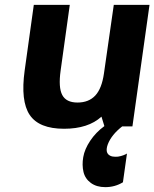

<svg xmlns="http://www.w3.org/2000/svg" viewBox="-20 -520 635 790"><path d="M409.2 -1V-2L397.5 -40Q342.8 9.8 243.7 9.8Q140.6 9.8 102.3 -47.1Q64 -104 81.5 -230L119.1 -500H267.1L229.5 -230Q219.7 -160.2 236.1 -129.2Q252.4 -98.1 298.8 -98.1Q345.2 -98.1 372.1 -127Q398.9 -155.8 407.7 -217.8L448.2 -500H595.2L524.9 0H482.9Q439 34.2 423.8 73.2Q410.2 109.9 434.1 121.1Q442.4 125 454.6 125Q465.3 125.5 477.3 122.1Q489.3 118.7 496.1 115.2L502.4 111.8L485.8 230Q453.1 250 413.1 250Q377.4 250 353.8 232.7Q330.1 215.3 323.5 187.3Q316.9 159.2 322.5 126.5Q328.1 93.8 351.1 59.3Q374 24.9 409.2 -1Z"/></svg>

Font: Fivo Sans
Style: Italic
Weight: 700
Designer: Alexander Slobzheninov
Foundry: Alexander Slobzheninov
Version: 1.0